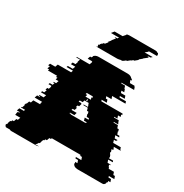

<svg xmlns="http://www.w3.org/2000/svg" viewBox="-206 -1082 1196 1245"><g transform="rotate(30 392.5 -460.0)"><path d="M767 -54 774 -34H757L759 -29Q759 -28 759.5 -26.5Q760 -25 760 -24H754V-22Q754 -10 745 -4H746Q741 0 733 0H548Q541 0 536.5 -1.5Q532 -3 527 -4Q519 -8 515 -13.5Q511 -19 509 -24H514V-25L512 -29L510 -34H527L520 -54H501L498 -64H539L532 -84H520L517 -91H302L300 -84H288L281 -64H270L266 -54H260L253 -34H254L252 -29L251 -25L250 -24H245Q243 -19 239 -13.5Q235 -8 227 -4H257Q253 -3 248 -1.5Q243 0 236 0H51Q43 0 39 -4H9Q-1 -11 -1 -22V-24H5Q5 -27 6 -29L7 -34H6L13 -54H19L23 -64H34L41 -84H52L59 -104H20L24 -114H21L26 -129H36L38 -134H16L23 -154H57L60 -164H29L31 -169H36L43 -189H40L45 -204H49L56 -224H69L74 -239L76 -244H126L128 -249H125L130 -264H74L81 -284H99L101 -289H90L92 -294H124L131 -314H92L96 -324H111L118 -344H109L114 -359H125L132 -379H129L131 -384H108L112 -394H134L139 -409H129L130 -414H148L155 -434H133L138 -449H127L130 -459H61L64 -469H51L58 -489H45L51 -504H90L97 -524H197L202 -539H154L158 -549H195L202 -569H169L174 -584H195L202 -604H199L206 -624H178L179 -629H275L282 -649H279L281 -654H246L250 -667L253 -674H263L269 -684H266Q271 -691 280 -695.5Q289 -700 302 -700H519Q532 -700 541 -695.5Q550 -691 555 -684H559L565 -674H555Q557 -670 557 -667L562 -654H597L598 -649H601L608 -629H513L515 -624H543L550 -604H553L560 -584H539L544 -569H577L584 -549H547L551 -539H599L604 -524H504L511 -504H472L477 -489H489L496 -469H457L461 -459H620L623 -449H615L620 -434H600L607 -414H583L584 -409H620L625 -394H626L630 -384H597L599 -379H631L638 -359H649L654 -344H651L658 -324H674L678 -314H649L656 -294H676L677 -289H672L674 -284H656L662 -264H719L724 -249H727L729 -244H678L680 -239H681L686 -224H673L680 -204H675L681 -189H684L691 -169H686L688 -164H719L723 -154H688L695 -134H717L719 -129H709L715 -114H717L721 -104H760L767 -84H779L786 -64H745L748 -54ZM349 -449H361L356 -434H397L392 -449H400L397 -459H352ZM382 -414 377 -431 372 -414ZM322 -294 320 -289H331L330 -286H443L442 -289H447L446 -294H426L420 -314H449L446 -324H429L423 -344H426L422 -359H411L405 -379H373L371 -384H404L401 -394H400L395 -409H363L359 -394H337L334 -384H356L355 -379H358L352 -359H341L336 -344H345L339 -324H324L321 -314H360L354 -294ZM566 -894Q564 -890 562 -888L545 -874H606L594 -864H581L575 -859H586L580 -854L561 -839L555 -834H557L533 -814H538L514 -794H507L495 -784H492L474 -769H468L465 -767Q461 -763 456 -759.5Q451 -756 446 -754H434Q430 -753 424.5 -751.5Q419 -750 412 -750H265Q257 -750 254 -754H265Q260 -759 260 -766Q260 -767 260.5 -767.5Q261 -768 261 -769H266Q268 -776 271 -779L275 -784H278L286 -794H294L310 -814H305L321 -834H319L335 -854H336L340 -859H329L333 -864H346L354 -874H293L309 -894H369L375 -901Q382 -910 388 -914H382Q390 -920 405 -920H601Q612 -920 616 -914H622Q627 -909 627 -900Q627 -899 626.5 -897.5Q626 -896 626 -894Z"/></g></svg>

Font: Rubik Glitch
Style: Regular
Weight: 400
Designer: Hubert and Fischer, NaN
Foundry: Hubert and Fischer, NaN
Version: Version 2.200